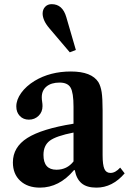

<svg xmlns="http://www.w3.org/2000/svg" viewBox="-20 -870 605 901"><path d="M167.5 10.5Q109.5 10.5 75 -21.5Q40.5 -53.5 40.5 -108Q40.5 -179.5 108.2 -222.5Q176 -265.5 325 -289.5V-369Q325 -435 311.2 -458.8Q297.5 -482.5 259.5 -482.5Q220.5 -482.5 198.2 -464Q176 -445.5 176 -413.5Q176 -403 177.8 -392.5Q179.5 -382 179.5 -372Q179.5 -344.5 161 -326.5Q142.5 -308.5 115.5 -308.5Q89.5 -308.5 73 -325.8Q56.5 -343 56.5 -370.5Q56.5 -402 79.5 -434Q102.5 -466 142.5 -490.5Q215.5 -534.5 312.5 -534.5Q410 -534.5 442 -484Q452.5 -466 457 -437.8Q461.5 -409.5 461.5 -352.5V-142Q461.5 -96.5 469.8 -77.5Q478 -58.5 498.5 -58.5Q521.5 -58.5 544 -83.5L565 -56.5Q507.5 10.5 432.5 10.5Q387 10.5 362.8 -10Q338.5 -30.5 331 -71.5H327Q258 10.5 167.5 10.5ZM245 -73.5Q294.5 -73.5 325 -112.5V-248Q243.5 -232 213.8 -209.8Q184 -187.5 184 -143Q184 -73.5 245 -73.5ZM307.5 -624.5 211 -738Q194.5 -757.5 187.2 -774.8Q180 -792 180 -806Q180 -825.5 191.8 -838Q203.5 -850.5 222.5 -850.5Q273.5 -850.5 291 -790L336 -635.5Z"/></svg>

Font: Libre Caslon Text SemiBold
Style: Regular
Weight: 600
Designer: Pablo Impallari, Rodrigo Fuenzalida, Katja Schimmel
Foundry: Pablo Impallari, Rodrigo Fuenzalida
Version: Version 2.000